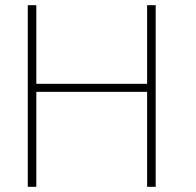

<svg xmlns="http://www.w3.org/2000/svg" viewBox="-20 -720 755 740"><path d="M87 -700H120V-397H547V-700H580V0H547V-366H120V0H87Z"/></svg>

Font: Jost* Thin
Style: Regular
Weight: 200
Version: Version 3.7